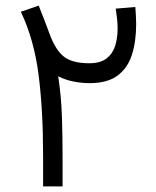

<svg xmlns="http://www.w3.org/2000/svg" viewBox="-20 -663 556 683"><path d="M461.4 -638.2Q462.4 -622.6 463.4 -607.4Q464.4 -592.3 464.4 -577.6Q464.4 -516.6 449.5 -469Q434.6 -421.4 398.4 -394.3Q362.3 -367.2 297.9 -367.2Q272.5 -367.2 243.4 -372.6Q214.4 -377.9 187 -391.6Q198.2 -317.9 200.4 -245.4Q202.6 -172.9 202.6 -109.4V0H133.3V-110.8Q133.3 -272 117.2 -397.2Q101.1 -522.5 54.2 -621.1L117.7 -643.1Q128.4 -615.2 137 -594Q145.5 -572.8 155.8 -543.9Q177.2 -484.9 207.5 -461.4Q237.8 -438 296.9 -438Q337.4 -438 359.4 -455.3Q381.3 -472.7 389.9 -500.7Q398.4 -528.8 398.4 -561Q398.4 -580.6 396.2 -598.4Q394 -616.2 391.6 -632.3Z"/></svg>

Font: Vazirmatn RD UI Light
Style: Regular
Weight: 300
Designer: Saber Rastikerdar
Foundry: Saber Rastikerdar
Version: Version 33.003